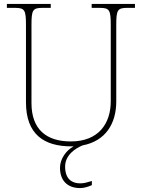

<svg xmlns="http://www.w3.org/2000/svg" viewBox="-20 -734 721 976"><path d="M342 10C346 10 350 10 354 10C317 30 285 73 285 119C285 182 321 222 387 222C407 222 427 216 447 207V186C420 194 408 198 387 198C349 198 311 179 311 113C311 54 363 20 400 5C516 -17 571 -105 571 -218V-606C571 -683 577 -694 627 -694H666V-714H446V-694H487C537 -694 543 -683 543 -606V-219C543 -106 481 -15 340 -15C216 -15 140 -76 140 -210V-606C140 -683 146 -694 196 -694H238V-714H15V-694H56C106 -694 112 -683 112 -606V-214C112 -51 204 10 342 10Z"/></svg>

Font: Noto Serif Georgian Thin
Style: Regular
Weight: 100
Designer: Monotype Design Team, Akaki Razmadze
Foundry: Google LLC
Version: Version 2.003